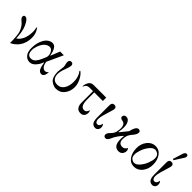

<svg xmlns="http://www.w3.org/2000/svg" viewBox="223 -1891 3063 3063"><g transform="rotate(45 1755.0 -359.0)"><path d="M60 -460Q110 -460 158 -353Q199 -264 205 -108Q256 -139 288 -207Q320 -277 320 -376Q320 -420 308 -460L318 -466Q376 -396 376 -292Q376 -173 312 -86Q287 -53 252 -25.5Q217 2 187 12Q187 -161 164 -226Q141 -290 100 -335Q94 -342 72.5 -360Q51 -378 39.5 -393Q28 -408 28 -423Q28 -460 60 -460Z M622 10Q564 10 524 -36Q484 -82 484 -172Q484 -286 529 -369Q554 -416 591 -442Q628 -468 668 -468Q715 -468 742.5 -421Q770 -374 780 -303L786 -301L848 -456H932L807 -184Q815 -124 840 -94Q865 -64 897 -64Q929 -64 954 -98Q954 -52 938 -20Q922 12 890 12Q846 12 824.5 -30.5Q803 -73 793 -150H787Q769 -105 754 -82Q694 10 622 10ZM594 -46Q619 -46 640.5 -56.5Q662 -67 677 -85Q692 -103 705.5 -125.5Q719 -148 729 -173Q739 -198 750 -222Q764 -256 764 -270Q764 -306 754 -329Q726 -392 681 -392Q617 -392 569 -326Q540 -285 526 -236.5Q512 -188 512 -157Q512 -46 594 -46Z M1092 -468Q1113 -468 1123.5 -454.5Q1134 -441 1134 -424Q1134 -391 1104 -313Q1072 -229 1072 -174Q1072 -117 1101 -82.5Q1130 -48 1190 -48Q1262 -48 1303 -110Q1344 -172 1344 -268Q1344 -383 1284 -456L1294 -466Q1343 -432 1379.5 -359.5Q1416 -287 1416 -221Q1416 -125 1362.5 -56.5Q1309 12 1219 12Q1180 12 1141.5 -7.5Q1103 -27 1082 -57Q1048 -107 1048 -207Q1048 -218 1055 -265Q1062 -312 1062 -321Q1062 -342 1055 -366Q1046 -402 1046 -410Q1046 -468 1092 -468Z M1888 -456V-380H1694V-222Q1694 -142 1714.5 -103Q1735 -64 1781 -64Q1827 -64 1846 -130Q1860 -112 1860 -82Q1860 -42 1837 -15Q1814 12 1772 12Q1718 12 1692 -24.5Q1666 -61 1666 -114V-380H1584Q1552 -380 1530 -362.5Q1508 -345 1502 -318H1492Q1492 -341 1503 -374Q1514 -407 1530 -425Q1558 -456 1602 -456Z M2060 -468Q2110 -468 2110 -421Q2110 -406 2098 -368L2057 -231Q2038 -170 2038 -126Q2038 -93 2051 -73.5Q2064 -54 2086 -54Q2134 -54 2145 -125Q2156 -118 2163 -99Q2170 -80 2170 -66Q2170 -29 2152 -10Q2133 12 2104 12Q2057 12 2033.5 -22Q2010 -56 2010 -130V-403Q2010 -468 2060 -468Z M2278 -420Q2278 -442 2293 -455Q2308 -468 2331 -468Q2362 -468 2383.5 -447Q2405 -426 2414.5 -393.5Q2424 -361 2424 -321Q2424 -265 2413 -208L2419 -205L2525 -336Q2530 -358 2534.5 -373Q2539 -388 2547 -408Q2555 -428 2563.5 -440Q2572 -452 2584.5 -460Q2597 -468 2612 -468Q2632 -468 2642 -457Q2652 -446 2652 -428Q2652 -386 2598 -326Q2582 -308 2568.5 -285Q2555 -262 2552 -249Q2541 -210 2541 -173Q2541 -80 2626 -80Q2650 -80 2671 -95Q2692 -110 2702 -134Q2722 -112 2722 -84Q2722 -47 2698.5 -17.5Q2675 12 2627 12Q2576 12 2546.5 -26Q2517 -64 2517 -147Q2517 -198 2521 -218L2515 -220Q2482 -187 2450 -138.5Q2418 -90 2406 -60Q2377 12 2340 12Q2294 12 2294 -32Q2294 -62 2331 -99Q2380 -148 2389 -190Q2400 -242 2400 -280Q2400 -316 2384 -344Q2368 -372 2330 -378Q2278 -386 2278 -420Z M2937 -34Q2984 -34 3029.5 -88Q3075 -142 3099.5 -208Q3124 -274 3124 -319Q3124 -374 3093 -398Q3062 -422 3029 -422Q2983 -422 2939.5 -368.5Q2896 -315 2872 -249Q2848 -183 2848 -137Q2848 -82 2876.5 -58Q2905 -34 2937 -34ZM2978 12Q2896 12 2847 -57Q2798 -126 2798 -228Q2798 -328 2854.5 -398Q2911 -468 2994 -468Q3076 -468 3125 -399Q3174 -330 3174 -228Q3174 -128 3117.5 -58Q3061 12 2978 12Z M3430 -730Q3462 -730 3462 -699Q3462 -688 3459 -679Q3456 -670 3451 -663Q3446 -656 3440 -646L3352 -508L3332 -518L3382 -676Q3387 -693 3391.5 -702.5Q3396 -712 3406 -721Q3416 -730 3430 -730ZM3348 -468Q3398 -468 3398 -421Q3398 -406 3386 -368L3345 -231Q3326 -170 3326 -126Q3326 -93 3339 -73.5Q3352 -54 3374 -54Q3422 -54 3433 -125Q3444 -118 3451 -99Q3458 -80 3458 -66Q3458 -29 3440 -10Q3421 12 3392 12Q3345 12 3321.5 -22Q3298 -56 3298 -130V-403Q3298 -468 3348 -468Z"/></g></svg>

Font: Old Standard TT
Style: Regular
Weight: 400
Designer: Alexey Kryukov <alexios@thessalonica.org.ru>
Version: Version 2.2